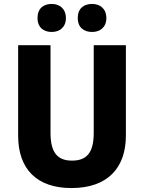

<svg xmlns="http://www.w3.org/2000/svg" viewBox="-20 -943 730 973"><path d="M170 -851C170 -805 200 -781 242 -781C282 -781 314 -805 314 -851C314 -899 282 -923 242 -923C200 -923 170 -900 170 -851ZM374 -851C374 -805 404 -781 447 -781C487 -781 519 -805 519 -851C519 -899 487 -923 447 -923C404 -923 374 -900 374 -851ZM618 -256V-714H455V-270C455 -171 421 -129 345 -129C273 -129 236 -168 236 -269V-714H72V-255C72 -86 167 10 342 10C526 10 618 -93 618 -256Z"/></svg>

Font: Noto Sans Thai SemCond ExtBd
Style: Regular
Weight: 800
Width: 4
Designer: Monotype Design Team
Foundry: Monotype Imaging Inc.
Version: Version 2.002